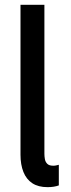

<svg xmlns="http://www.w3.org/2000/svg" viewBox="-20 -772 294 800"><path d="M178.2 7.8Q139.6 7.8 114.7 -8.5Q89.8 -24.9 77.6 -55.4Q65.4 -85.9 65.4 -127.4V-752H165V-130.9Q165 -120.6 167 -109.1Q168.9 -97.7 176.8 -89.6Q184.6 -81.5 202.1 -81.5Q208.5 -81.5 214.1 -82.8Q219.7 -84 225.1 -85.4V0.5Q216.3 3.9 203.9 5.9Q191.4 7.8 178.2 7.8Z"/></svg>

Font: Reddit Sans Medium
Style: Regular
Weight: 500
Designer: Stephen Hutchings
Foundry: Reddit
Version: Version 1.014